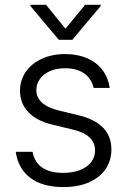

<svg xmlns="http://www.w3.org/2000/svg" viewBox="-20 -761 525 792"><path d="M247.1 -479.5Q212.9 -479.5 186.3 -467.8Q159.7 -456.1 144.8 -435.5Q129.9 -415 129.9 -389.6Q129.9 -327.6 224.6 -304.7L305.7 -285.2Q439.5 -252 439.5 -144.5Q439.5 -99.1 415.8 -64Q392.1 -28.8 347.4 -9Q302.7 10.7 241.2 10.7Q156.2 10.7 105.7 -26.9Q55.2 -64.5 44.9 -134.8H114.3Q122.1 -91.8 154.1 -69.8Q186 -47.9 240.2 -47.9Q279.8 -47.9 309.6 -59.3Q339.4 -70.8 355.7 -91.8Q372.1 -112.8 372.1 -140.6Q372.1 -205.1 280.3 -226.6L199.2 -246.1Q132.8 -261.2 97.7 -297.6Q62.5 -334 62.5 -386.7Q62.5 -430.2 86.2 -464.6Q109.9 -499 152.6 -518.6Q195.3 -538.1 250 -538.1Q301.3 -537.6 340.6 -520.3Q379.9 -502.9 403.3 -471.4Q426.8 -439.9 432.6 -398.4H366.2Q357.4 -437 327.1 -458.3Q296.9 -479.5 247.1 -479.5ZM250 -642.6 331.1 -741.2H395.5V-736.3L278.3 -596.7H222.7L105.5 -736.3V-741.2H169.9Z"/></svg>

Font: Pretendard Light
Style: Regular
Weight: 300
Designer: Base glyphs from Inter by Rasmus Andersson; Hangeul glyphs from Noto Sans CJK(Source Han Sans) by Jang Soo-young and Kan
Foundry: Kil Hyung-jin
Version: Version 1.309